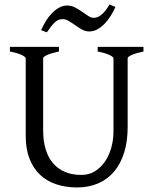

<svg xmlns="http://www.w3.org/2000/svg" viewBox="-20 -825 694 860"><path d="M622.6 -594.2Q589.4 -587.4 570.6 -579.1Q551.8 -570.8 551.8 -564V-255.9Q551.8 -191.9 536.1 -141.6Q520.5 -91.3 491.2 -56.6Q461.9 -22 419.9 -3.7Q377.9 14.6 325.2 14.6Q274.9 14.6 232.7 0.7Q190.4 -13.2 159.9 -41.7Q129.4 -70.3 112.3 -113.8Q95.2 -157.2 95.2 -216.8V-564Q95.2 -569.8 77.4 -578.6Q59.6 -587.4 24.4 -594.2V-615.2H244.1V-594.2Q210.9 -587.4 192.1 -579.1Q173.3 -570.8 173.3 -564V-241.2Q173.3 -194.3 184.3 -157.2Q195.3 -120.1 217 -94.5Q238.8 -68.8 270.5 -55.2Q302.2 -41.5 344.2 -41.5Q378.9 -41.5 405.8 -58.3Q432.6 -75.2 450.9 -102.5Q469.2 -129.9 478.8 -164.8Q488.3 -199.7 488.3 -235.8V-564Q488.3 -569.8 470.5 -578.6Q452.6 -587.4 417.5 -594.2V-615.2H622.6ZM497.1 -793.9Q488.3 -773.9 476.1 -754.4Q463.9 -734.9 449 -719.2Q434.1 -703.6 416.5 -693.8Q398.9 -684.1 379.9 -684.1Q362.8 -684.1 347.4 -692.6Q332 -701.2 317.4 -711.7Q302.7 -722.2 288.3 -730.7Q273.9 -739.3 259.8 -739.3Q240.2 -739.3 224.1 -723.4Q208 -707.5 189.9 -680.2L164.1 -689.9Q172.9 -710 184.8 -729.7Q196.8 -749.5 211.9 -765.1Q227.1 -780.8 244.4 -790.5Q261.7 -800.3 280.8 -800.3Q299.3 -800.3 315.9 -791.7Q332.5 -783.2 347.2 -772.7Q361.8 -762.2 375 -753.7Q388.2 -745.1 399.9 -745.1Q418.5 -745.1 436.3 -760.7Q454.1 -776.4 470.7 -805.2Z"/></svg>

Font: Noto Serif Devanagari
Style: Regular
Weight: 400
Designer: Monotype Design Team
Foundry: Monotype Imaging Inc.
Version: Version 1.01